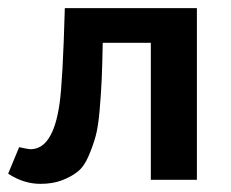

<svg xmlns="http://www.w3.org/2000/svg" viewBox="-34 -441 566 471"><path d="M449 -421V0H336V-336H218Q217 -280 215.5 -246.5Q214 -213 210.5 -171.5Q207 -130 200.5 -106.5Q194 -83 183 -57.5Q172 -32 156 -19.5Q140 -7 117.5 1.5Q95 10 65 10Q24 10 -14 -15L13 -80Q35 -75 41 -75Q96 -75 112 -186Q120 -241 125 -421Z"/></svg>

Font: EauTest
Style: Bold Italic
Weight: 700
Italic angle: -12°
Designer: Christian Thalmann (Catharsis Fonts)
Version: Version 0.001;PS 000.001;hotconv 1.0.88;makeotf.lib2.5.64775